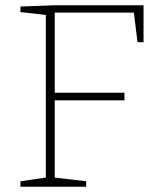

<svg xmlns="http://www.w3.org/2000/svg" viewBox="-20 -713 606 733"><path d="M58 -688 189 -693H528V-552H505L491 -665H189V-359H455V-330H189V-35L309 -21V0H58V-21L155 -35V-656L58 -667Z"/></svg>

Font: Bitter Pro ExtraLight
Style: Regular
Weight: 275
Designer: Sol Matas, and Bitter project Authors
Foundry: Sol Matas
Version: Version 1.010